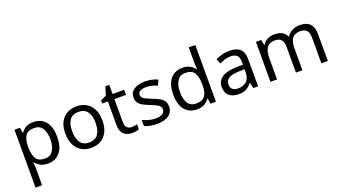

<svg xmlns="http://www.w3.org/2000/svg" viewBox="-71 -1469 4313 2418"><g transform="rotate(-20 2085.5 -260.0)"><path d="M340 -546Q439 -546 499.5 -477Q560 -408 560 -269Q560 -132 499.5 -61Q439 10 339 10Q277 10 236.5 -13.5Q196 -37 173 -68H167Q169 -51 171 -25Q173 1 173 20V240H85V-536H157L169 -463H173Q197 -498 236 -522Q275 -546 340 -546ZM324 -472Q242 -472 208.5 -426Q175 -380 173 -286V-269Q173 -170 205.5 -116.5Q238 -63 326 -63Q375 -63 406.5 -90Q438 -117 453.5 -163.5Q469 -210 469 -270Q469 -362 433.5 -417Q398 -472 324 -472Z M1166 -269Q1166 -136 1098.5 -63Q1031 10 916 10Q845 10 789.5 -22.5Q734 -55 702 -117.5Q670 -180 670 -269Q670 -402 737 -474Q804 -546 919 -546Q992 -546 1047.5 -513.5Q1103 -481 1134.5 -419.5Q1166 -358 1166 -269ZM761 -269Q761 -174 798.5 -118.5Q836 -63 918 -63Q999 -63 1037 -118.5Q1075 -174 1075 -269Q1075 -364 1037 -418Q999 -472 917 -472Q835 -472 798 -418Q761 -364 761 -269Z M1484 -62Q1504 -62 1525 -65.5Q1546 -69 1559 -73V-6Q1545 1 1519 5.5Q1493 10 1469 10Q1427 10 1391.5 -4.5Q1356 -19 1334 -55Q1312 -91 1312 -156V-468H1236V-510L1313 -545L1348 -659H1400V-536H1555V-468H1400V-158Q1400 -109 1423.5 -85.5Q1447 -62 1484 -62Z M2015 -148Q2015 -70 1957 -30Q1899 10 1801 10Q1745 10 1704.5 1Q1664 -8 1633 -24V-104Q1665 -88 1710.5 -74.5Q1756 -61 1803 -61Q1870 -61 1900 -82.5Q1930 -104 1930 -140Q1930 -160 1919 -176Q1908 -192 1879.5 -208Q1851 -224 1798 -244Q1746 -264 1709 -284Q1672 -304 1652 -332Q1632 -360 1632 -404Q1632 -472 1687.5 -509Q1743 -546 1833 -546Q1882 -546 1924.5 -536.5Q1967 -527 2004 -510L1974 -440Q1940 -454 1903 -464Q1866 -474 1827 -474Q1773 -474 1744.5 -456.5Q1716 -439 1716 -409Q1716 -387 1729 -371.5Q1742 -356 1772.5 -341.5Q1803 -327 1854 -307Q1905 -288 1941 -268Q1977 -248 1996 -219.5Q2015 -191 2015 -148Z M2335 10Q2235 10 2175 -59.5Q2115 -129 2115 -267Q2115 -405 2175.5 -475.5Q2236 -546 2336 -546Q2398 -546 2437.5 -523Q2477 -500 2502 -467H2508Q2507 -480 2504.5 -505.5Q2502 -531 2502 -546V-760H2590V0H2519L2506 -72H2502Q2478 -38 2438 -14Q2398 10 2335 10ZM2349 -63Q2434 -63 2468.5 -109.5Q2503 -156 2503 -250V-266Q2503 -366 2470 -419.5Q2437 -473 2348 -473Q2277 -473 2241.5 -416.5Q2206 -360 2206 -265Q2206 -169 2241.5 -116Q2277 -63 2349 -63Z M2963 -545Q3061 -545 3108 -502Q3155 -459 3155 -365V0H3091L3074 -76H3070Q3035 -32 2996.5 -11Q2958 10 2890 10Q2817 10 2769 -28.5Q2721 -67 2721 -149Q2721 -229 2784 -272.5Q2847 -316 2978 -320L3069 -323V-355Q3069 -422 3040 -448Q3011 -474 2958 -474Q2916 -474 2878 -461.5Q2840 -449 2807 -433L2780 -499Q2815 -518 2863 -531.5Q2911 -545 2963 -545ZM2989 -259Q2889 -255 2850.5 -227Q2812 -199 2812 -148Q2812 -103 2839.5 -82Q2867 -61 2910 -61Q2978 -61 3023 -98.5Q3068 -136 3068 -214V-262Z M3909 -546Q4000 -546 4045 -499.5Q4090 -453 4090 -349V0H4003V-345Q4003 -472 3894 -472Q3816 -472 3782.5 -427Q3749 -382 3749 -296V0H3662V-345Q3662 -472 3552 -472Q3471 -472 3440 -422Q3409 -372 3409 -278V0H3321V-536H3392L3405 -463H3410Q3435 -505 3477.5 -525.5Q3520 -546 3568 -546Q3694 -546 3732 -456H3737Q3764 -502 3810.5 -524Q3857 -546 3909 -546Z"/></g></svg>

Font: Noto Sans Manichaean
Style: Regular
Weight: 400
Designer: Monotype Design Team
Foundry: Monotype Imaging Inc.
Version: Version 2.005; ttfautohint (v1.8.4.7-5d5b)